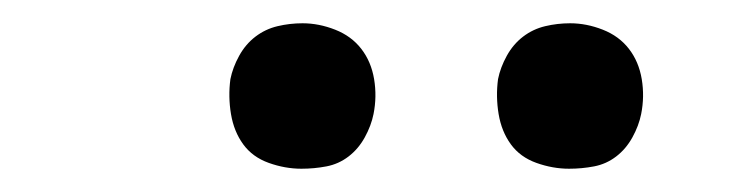

<svg xmlns="http://www.w3.org/2000/svg" viewBox="-20 -753 640 165"><path d="M469 -608Q455 -608 441 -613Q427 -618 419 -629Q411 -640 408.5 -655Q406 -670 408 -685Q410 -695 415.5 -705Q421 -715 429.5 -721.5Q438 -728 448.5 -730.5Q459 -733 470 -733Q484 -733 498 -727.5Q512 -722 520.5 -711Q529 -700 531.5 -685Q534 -670 531 -655Q529 -645 523.5 -635Q518 -625 509.5 -618.5Q501 -612 490.5 -610Q480 -608 469 -608ZM239 -608Q225 -608 211 -613Q197 -618 189 -629Q181 -640 178.5 -655Q176 -670 178 -685Q180 -695 185.5 -705Q191 -715 199.5 -721.5Q208 -728 218.5 -730.5Q229 -733 240 -733Q254 -733 268 -727.5Q282 -722 290.5 -711Q299 -700 301.5 -685Q304 -670 301 -655Q299 -645 293.5 -635Q288 -625 279.5 -618.5Q271 -612 260.5 -610Q250 -608 239 -608Z"/></svg>

Font: Iosevka Extended
Style: Italic
Weight: 400
Width: 7
Italic angle: -9°
Monospace: yes
Designer: Belleve Invis
Foundry: Belleve Invis
Version: Version 32.5.0; ttfautohint (v1.8.4)